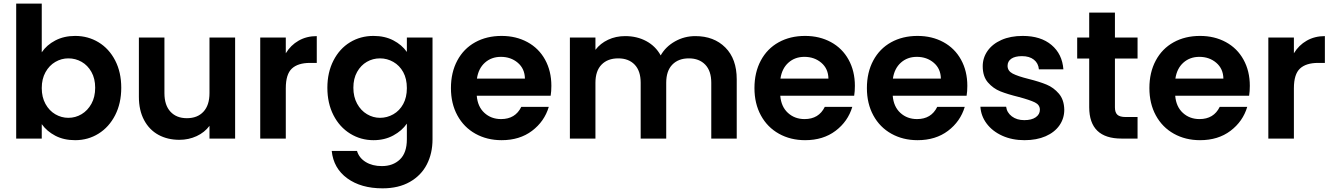

<svg xmlns="http://www.w3.org/2000/svg" viewBox="-20 -760 7311 1053"><path d="M68.8 0V-740.2H209V-473.1Q235.8 -513.2 283.4 -538.1Q331.1 -563 392.1 -563Q462.9 -563 520.5 -528.1Q578.1 -493.2 611.6 -428.5Q645 -363.8 645 -278.8Q645 -193.8 611.6 -128.4Q578.1 -63 520.5 -27.1Q462.9 8.8 392.1 8.8Q330.1 8.8 283.4 -15.6Q236.8 -40 209 -79.1V0ZM209 -276.9Q209 -227.1 229.5 -189.9Q250 -152.8 283.4 -133.3Q316.9 -113.8 355 -113.8Q394 -113.8 427.5 -133.8Q460.9 -153.8 481.4 -190.9Q502 -228 502 -278.8Q502 -329.1 481.4 -365.5Q460.9 -401.9 427.5 -420.9Q394 -439.9 355 -439.9Q316.9 -439.9 283.4 -420.4Q250 -400.9 229.5 -364Q209 -327.1 209 -276.9Z M741.7 -229V-554.2H881.8V-249Q881.8 -183.1 914.8 -147.5Q947.8 -111.8 1004.9 -111.8Q1063 -111.8 1095.9 -147.5Q1128.9 -183.1 1128.9 -249V-554.2H1269.5V0H1128.9V-69.8Q1102.1 -33.7 1058.3 -13.4Q1014.6 6.8 963.9 6.8Q898.9 6.8 848.9 -20.5Q798.8 -47.9 770.3 -101.3Q741.7 -154.8 741.7 -229Z M1407.2 0V-554.2H1547.4V-467.8Q1574.2 -512.2 1617.9 -537.1Q1661.6 -562 1717.3 -562V-415H1680.2Q1614.3 -415 1580.8 -384Q1547.4 -353 1547.4 -275.9V0Z M1775.4 -278.8Q1775.4 -362.8 1808.8 -428Q1842.3 -493.2 1899.7 -528.1Q1957 -563 2028.3 -563Q2090.3 -563 2137.2 -538.6Q2184.1 -514.2 2211.4 -475.1V-554.2H2352.1V3.9Q2352.1 81.1 2321 141.6Q2290 202.1 2228 237.5Q2166 272.9 2078.1 272.9Q1960 272.9 1884.5 218Q1809.1 163.1 1799.3 67.9H1938Q1949.2 106 1985.6 128.4Q2022 150.9 2074.2 150.9Q2135.3 150.9 2173.3 114.5Q2211.4 78.1 2211.4 3.9V-82Q2184.6 -43 2137 -17.1Q2089.4 8.8 2028.3 8.8Q1958.5 8.8 1900.4 -27.1Q1842.3 -63 1808.8 -128.4Q1775.4 -193.8 1775.4 -278.8ZM1918 -278.8Q1918 -229 1938.5 -191.4Q1959 -153.8 1992.7 -133.8Q2026.4 -113.8 2064 -113.8Q2103 -113.8 2137.2 -133.3Q2171.4 -152.8 2191.4 -189.5Q2211.4 -226.1 2211.4 -276.9Q2211.4 -328.1 2191.4 -364.5Q2171.4 -400.9 2137.2 -420.4Q2103 -439.9 2064 -439.9Q2024.9 -439.9 1991.9 -420.9Q1959 -401.9 1938.5 -365.5Q1918 -329.1 1918 -278.8Z M2453.1 -276.9Q2453.1 -362.8 2488 -428Q2522.9 -493.2 2585.9 -528.1Q2648.9 -563 2731 -563Q2810.1 -563 2872.6 -529.1Q2935.1 -495.1 2969.5 -432.6Q3003.9 -370.1 3003.9 -289.1Q3003.9 -258.8 3000 -234.9H2594.7Q2599.6 -174.8 2636.7 -140.9Q2673.8 -106.9 2728 -106.9Q2806.2 -106.9 2838.9 -173.8H2989.7Q2965.8 -93.8 2897.9 -42.5Q2830.1 8.8 2731 8.8Q2650.9 8.8 2587.4 -26.6Q2523.9 -62 2488.5 -127Q2453.1 -191.9 2453.1 -276.9ZM2595.7 -329.1H2858.9Q2857.9 -383.3 2819.8 -415.8Q2781.7 -448.2 2727.1 -448.2Q2675.3 -448.2 2639.6 -416.5Q2604 -384.8 2595.7 -329.1Z M3105.5 0V-554.2H3245.6V-486.8Q3272.5 -522 3314.9 -542Q3357.4 -562 3408.7 -562Q3473.6 -562 3524.7 -534.4Q3575.7 -506.8 3603.5 -456.1Q3630.4 -503.9 3681.9 -533Q3733.4 -562 3793.5 -562Q3895.5 -562 3958 -499.5Q4020.5 -437 4020.5 -325.2V0H3880.9V-306.2Q3880.9 -371.1 3847.7 -405.5Q3814.5 -439.9 3757.8 -439.9Q3700.7 -439.9 3667.2 -405.5Q3633.8 -371.1 3633.8 -306.2V0H3493.7V-306.2Q3493.7 -371.1 3460.7 -405.5Q3427.7 -439.9 3370.6 -439.9Q3312.5 -439.9 3279.1 -405.5Q3245.6 -371.1 3245.6 -306.2V0Z M4117.7 -276.9Q4117.7 -362.8 4152.6 -428Q4187.5 -493.2 4250.5 -528.1Q4313.5 -563 4395.5 -563Q4474.6 -563 4537.1 -529.1Q4599.6 -495.1 4634 -432.6Q4668.5 -370.1 4668.5 -289.1Q4668.5 -258.8 4664.6 -234.9H4259.3Q4264.2 -174.8 4301.3 -140.9Q4338.4 -106.9 4392.6 -106.9Q4470.7 -106.9 4503.4 -173.8H4654.3Q4630.4 -93.8 4562.5 -42.5Q4494.6 8.8 4395.5 8.8Q4315.4 8.8 4252 -26.6Q4188.5 -62 4153.1 -127Q4117.7 -191.9 4117.7 -276.9ZM4260.3 -329.1H4523.4Q4522.5 -383.3 4484.4 -415.8Q4446.3 -448.2 4391.6 -448.2Q4339.8 -448.2 4304.2 -416.5Q4268.6 -384.8 4260.3 -329.1Z M4734.4 -276.9Q4734.4 -362.8 4769.3 -428Q4804.2 -493.2 4867.2 -528.1Q4930.2 -563 5012.2 -563Q5091.3 -563 5153.8 -529.1Q5216.3 -495.1 5250.7 -432.6Q5285.2 -370.1 5285.2 -289.1Q5285.2 -258.8 5281.2 -234.9H4876Q4880.9 -174.8 4918 -140.9Q4955.1 -106.9 5009.3 -106.9Q5087.4 -106.9 5120.1 -173.8H5271Q5247.1 -93.8 5179.2 -42.5Q5111.3 8.8 5012.2 8.8Q4932.1 8.8 4868.7 -26.6Q4805.2 -62 4769.8 -127Q4734.4 -191.9 4734.4 -276.9ZM4877 -329.1H5140.1Q5139.2 -383.3 5101.1 -415.8Q5063 -448.2 5008.3 -448.2Q4956.5 -448.2 4920.9 -416.5Q4885.3 -384.8 4877 -329.1Z M5356.9 -174.8H5498Q5502 -142.6 5529.3 -121.8Q5556.6 -101.1 5597.7 -101.1Q5637.7 -101.1 5660.4 -116.9Q5683.1 -132.8 5683.1 -158.2Q5683.1 -185.1 5655.5 -198.5Q5627.9 -211.9 5567.9 -228Q5505.9 -243.2 5466.3 -259Q5426.8 -274.9 5398.2 -307.9Q5369.6 -340.8 5369.6 -397Q5369.6 -442.9 5396.2 -481Q5422.9 -519 5472.4 -541Q5522 -563 5588.9 -563Q5688 -563 5746.8 -513.4Q5805.7 -463.9 5812 -379.9H5677.7Q5674.8 -413.1 5650.4 -432.6Q5626 -452.1 5585 -452.1Q5546.9 -452.1 5526.4 -438Q5505.9 -423.8 5505.9 -398.9Q5505.9 -371.1 5533.9 -356.4Q5562 -341.8 5621.1 -327.1Q5681.2 -312 5720 -295.9Q5758.8 -279.8 5787.4 -246.3Q5815.9 -212.9 5816.9 -158.2Q5816.9 -110.4 5790.3 -72.3Q5763.7 -34.2 5714.4 -12.7Q5665 8.8 5598.6 8.8Q5530.8 8.8 5476.8 -15.6Q5422.9 -40 5391.4 -82Q5359.9 -124 5356.9 -174.8Z M5887.7 -439V-554.2H5953.6V-690.9H6094.7V-554.2H6218.8V-439H6094.7V-170.9Q6094.7 -143.1 6108.2 -130.6Q6121.6 -118.2 6153.8 -118.2H6218.8V0H6130.9Q5954.1 0 5953.6 -171.9V-439Z M6283.7 -276.9Q6283.7 -362.8 6318.6 -428Q6353.5 -493.2 6416.5 -528.1Q6479.5 -563 6561.5 -563Q6640.6 -563 6703.1 -529.1Q6765.6 -495.1 6800 -432.6Q6834.5 -370.1 6834.5 -289.1Q6834.5 -258.8 6830.6 -234.9H6425.3Q6430.2 -174.8 6467.3 -140.9Q6504.4 -106.9 6558.6 -106.9Q6636.7 -106.9 6669.4 -173.8H6820.3Q6796.4 -93.8 6728.5 -42.5Q6660.6 8.8 6561.5 8.8Q6481.4 8.8 6418 -26.6Q6354.5 -62 6319.1 -127Q6283.7 -191.9 6283.7 -276.9ZM6426.3 -329.1H6689.5Q6688.5 -383.3 6650.4 -415.8Q6612.3 -448.2 6557.6 -448.2Q6505.9 -448.2 6470.2 -416.5Q6434.6 -384.8 6426.3 -329.1Z M6936 0V-554.2H7076.2V-467.8Q7103 -512.2 7146.7 -537.1Q7190.4 -562 7246.1 -562V-415H7209Q7143.1 -415 7109.6 -384Q7076.2 -353 7076.2 -275.9V0Z"/></svg>

Font: Poppins SemiBold
Style: Regular
Weight: 600
Designer: Ninad Kale (Devanagari), Jonny Pinhorn (Latin)
Foundry: Indian Type Foundry
Version: 4.004